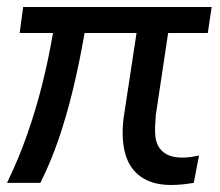

<svg xmlns="http://www.w3.org/2000/svg" viewBox="-22 -521 627 547"><path d="M465 6Q413 6 380 -17Q347 -40 335 -82.5Q323 -125 330 -184L367 -427H219Q204 -341 186 -266.5Q168 -192 145.5 -126Q123 -60 93 0H-2Q31 -68 55.5 -138Q80 -208 98 -279.5Q116 -351 129 -427H34L44 -501H581L570 -427H457L422 -194Q419 -163 420 -140.5Q421 -118 430 -103Q439 -88 455.5 -80Q472 -72 498 -72Q509 -72 520.5 -73.5Q532 -75 545 -78L530 0Q512 3 496 4.5Q480 6 465 6Z"/></svg>

Font: Nunitoga
Style: Medium Italic
Weight: 500
Italic angle: -9°
Designer: Vernon Adams
Foundry: Vernon Adams
Version: Version 1.0